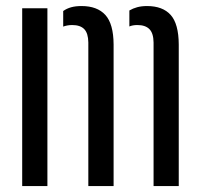

<svg xmlns="http://www.w3.org/2000/svg" viewBox="-20 -628 675 648"><path d="M54.9 0V-600H140V0ZM498.3 0V-484.6Q497.9 -516 484.2 -529.7Q470.6 -543.5 443.5 -543.5Q427.9 -543.5 416.6 -538.7V-592.6Q428.8 -599.8 443.3 -603.7Q457.9 -607.6 476.1 -607.6Q529.1 -607.6 556 -577.6Q582.9 -547.5 583.3 -478V0ZM278.1 0V-484.6Q277.7 -515.8 264.4 -529.6Q251 -543.5 223.5 -543.5Q215.4 -543.5 207.5 -542.1Q199.6 -540.7 193.3 -538.2V-590.8Q205 -599.2 219.9 -603.4Q234.8 -607.6 255.2 -607.6Q308.1 -607.6 335.5 -577.6Q363 -547.5 363.4 -478V0Z"/></svg>

Font: Big Shoulders Stencil Text SC Thin
Style: Regular
Weight: 100
Designer: Patric King
Foundry: XO Type Co
Version: Version 2.001